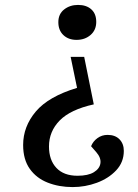

<svg xmlns="http://www.w3.org/2000/svg" viewBox="-20 -542 559 780"><path d="M361 -118Q266 -97 222.5 -52.5Q179 -8 179 53Q179 108 209 140Q239 172 295 172Q338 172 361.5 157.5Q385 143 388 121Q391 99 371 76L350 52Q358 32 376 19Q394 6 417 6Q448 6 465.5 24Q483 42 483 71Q483 117 452 150Q421 183 373.5 200.5Q326 218 275 218Q220 218 174 200Q128 182 101 144Q74 106 74 47Q74 -28 125.5 -89Q177 -150 293 -185L267 -311H322ZM371 -453Q371 -420 348 -400Q325 -380 291 -380Q258 -380 237.5 -399.5Q217 -419 217 -452Q217 -485 240.5 -503.5Q264 -522 297 -522Q331 -522 351 -504Q371 -486 371 -453Z"/></svg>

Font: Literata 36pt Medium
Style: Italic
Weight: 500
Italic angle: -2°
Designer: Latin by Veronika Burian and Jose Scaglione. Greek by Irene Vlachou. Cyrillic by Vera Evstafieva
Foundry: TypeTogether
Version: Version 3.002